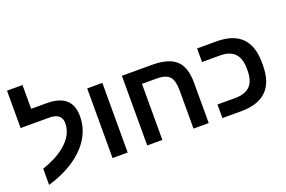

<svg xmlns="http://www.w3.org/2000/svg" viewBox="-105 -1177 2338 1570"><g transform="rotate(-20 1063.5 -392.0)"><path d="M94.2 -112.8Q213.4 -151.9 286.6 -211.4Q391.1 -294.9 391.1 -400.9Q391.1 -487.8 282.2 -487.8H34.2V-813H168.9V-606H304.2Q523.9 -606 523.9 -414.1Q523.9 -322.3 480.7 -242.4Q437.5 -162.6 357.4 -100.1Q252 -18.1 94.2 28.8Z M788.6 -606V0H656.7V-606Z M1361.3 -335Q1361.3 -417 1330.1 -452.4Q1298.8 -487.8 1220.7 -487.8H1090.3V0H958.5V-606H1220.7Q1365.2 -606 1429.4 -546.1Q1493.7 -486.3 1493.7 -351.1V0H1361.3Z M2071.8 -291Q2071.8 0 1774.9 0H1612.8V-118.2H1767.6Q1855 -118.2 1897 -162.1Q1939 -206.1 1939 -295.9V-309.1Q1939 -400.4 1897 -444.1Q1855 -487.8 1769.5 -487.8H1612.8V-606H1781.7Q2071.8 -606 2071.8 -315.9Z"/></g></svg>

Font: Arimo
Style: Bold
Weight: 700
Designer: Steve Matteson
Foundry: Monotype Imaging Inc.
Version: Version 1.33